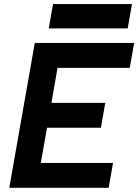

<svg xmlns="http://www.w3.org/2000/svg" viewBox="-20 -899 662 919"><path d="M24.4 0 125.5 -574.2 146.5 -693.4H622.1L601.1 -574.2H255.4L226.1 -406.7H483.9L462.9 -287.6H205.1L175.3 -119.1H521L500 0ZM213.4 -763.2 233.9 -879.4H611.8L591.3 -763.2Z"/></svg>

Font: Cascadia Mono
Style: Bold Italic
Weight: 700
Italic angle: -10°
Monospace: yes
Designer: Aaron Bell
Foundry: Saja Typeworks
Version: Version 2404.023; ttfautohint (v1.8.4)